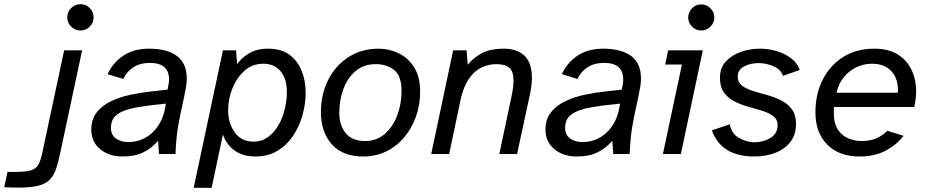

<svg xmlns="http://www.w3.org/2000/svg" viewBox="-174 -737 4438 919"><path d="M211 -591Q185 -591 166.5 -609.5Q148 -628 148 -654Q148 -680 166.5 -698.5Q185 -717 211 -717Q237 -717 255.5 -698.5Q274 -680 274 -654Q274 -628 255.5 -609.5Q237 -591 211 -591ZM-85 161Q-101 161 -118 160.5Q-135 160 -154 159L-138 86H-106Q-53 86 -27 78.5Q-1 71 10.5 49.5Q22 28 30 -13L133 -496H219L115 -8Q105 41 93.5 73.5Q82 106 62 125Q42 144 7 152.5Q-28 161 -85 161Z M412 12Q348 12 305.5 -23Q263 -58 263 -117Q263 -167 289.5 -200Q316 -233 358.5 -253Q401 -273 450.5 -283.5Q500 -294 547 -299Q594 -304 628 -308Q631 -322 633 -334Q635 -346 635 -357Q635 -436 543 -436Q497 -436 465 -415.5Q433 -395 416 -359L341 -382Q367 -438 417 -471Q467 -504 539 -504Q626 -504 673 -469Q720 -434 720 -361Q720 -344 717.5 -327Q715 -310 708.5 -279Q702 -248 689 -188Q676 -126 671.5 -80.5Q667 -35 666 0H587L583 -63Q550 -26 510.5 -7Q471 12 412 12ZM439 -57Q507 -57 555.5 -102.5Q604 -148 617 -224L620 -241Q537 -233 478 -222.5Q419 -212 388 -190Q357 -168 357 -125Q357 -91 381 -74Q405 -57 439 -57Z M753 162 893 -496H956L961 -430Q981 -459 1017.5 -481.5Q1054 -504 1110 -504Q1171 -504 1210.5 -475.5Q1250 -447 1269.5 -399Q1289 -351 1289 -293Q1289 -240 1274 -186.5Q1259 -133 1229.5 -88Q1200 -43 1154.5 -15.5Q1109 12 1048 12Q989 12 949.5 -16Q910 -44 893 -93L839 162ZM1039 -59Q1078 -59 1107.5 -80Q1137 -101 1157.5 -135.5Q1178 -170 1188.5 -212.5Q1199 -255 1199 -297Q1199 -360 1169 -396Q1139 -432 1086 -432Q1034 -432 996.5 -398.5Q959 -365 938.5 -314Q918 -263 918 -209Q918 -147 950 -103Q982 -59 1039 -59Z M1565 12Q1465 12 1413.5 -47Q1362 -106 1362 -199Q1362 -286 1397 -355Q1432 -424 1494.5 -464Q1557 -504 1638 -504Q1689 -504 1734.5 -482Q1780 -460 1808.5 -414.5Q1837 -369 1837 -298Q1837 -235 1817 -179Q1797 -123 1761 -80Q1725 -37 1675 -12.5Q1625 12 1565 12ZM1572 -62Q1630 -62 1669 -97Q1708 -132 1728 -186.5Q1748 -241 1748 -301Q1748 -374 1712.5 -402Q1677 -430 1625 -430Q1566 -430 1527 -396Q1488 -362 1469 -309Q1450 -256 1450 -198Q1450 -137 1481 -99.5Q1512 -62 1572 -62Z M1890 0 1995 -496H2059L2065 -427Q2090 -459 2130.5 -481.5Q2171 -504 2238 -504Q2301 -504 2336.5 -470Q2372 -436 2372 -365Q2372 -331 2363 -287L2301 0H2216L2275 -279Q2284 -323 2284 -351Q2284 -395 2264 -412.5Q2244 -430 2201 -430Q2165 -430 2131 -414Q2097 -398 2070.5 -360Q2044 -322 2030 -257L1976 0Z M2586 12Q2522 12 2479.5 -23Q2437 -58 2437 -117Q2437 -167 2463.5 -200Q2490 -233 2532.5 -253Q2575 -273 2624.5 -283.5Q2674 -294 2721 -299Q2768 -304 2802 -308Q2805 -322 2807 -334Q2809 -346 2809 -357Q2809 -436 2717 -436Q2671 -436 2639 -415.5Q2607 -395 2590 -359L2515 -382Q2541 -438 2591 -471Q2641 -504 2713 -504Q2800 -504 2847 -469Q2894 -434 2894 -361Q2894 -344 2891.5 -327Q2889 -310 2882.5 -279Q2876 -248 2863 -188Q2850 -126 2845.5 -80.5Q2841 -35 2840 0H2761L2757 -63Q2724 -26 2684.5 -7Q2645 12 2586 12ZM2613 -57Q2681 -57 2729.5 -102.5Q2778 -148 2791 -224L2794 -241Q2711 -233 2652 -222.5Q2593 -212 2562 -190Q2531 -168 2531 -125Q2531 -91 2555 -74Q2579 -57 2613 -57Z M3182 -591Q3157 -591 3138.5 -609.5Q3120 -628 3120 -653Q3120 -679 3138.5 -697.5Q3157 -716 3182 -716Q3208 -716 3226.5 -697.5Q3245 -679 3245 -653Q3245 -628 3226.5 -609.5Q3208 -591 3182 -591ZM2999 0 3090 -428H3010L3024 -496H3190L3085 0Z M3436 12Q3361 12 3310 -17Q3259 -46 3233 -113L3319 -142Q3327 -98 3363 -77Q3399 -56 3439 -56Q3480 -56 3514 -77Q3548 -98 3548 -137Q3548 -165 3528 -180.5Q3508 -196 3476.5 -206Q3445 -216 3410 -225.5Q3375 -235 3343.5 -250.5Q3312 -266 3292 -293Q3272 -320 3272 -365Q3272 -412 3300 -442.5Q3328 -473 3371.5 -488.5Q3415 -504 3463 -504Q3504 -504 3543 -492.5Q3582 -481 3612 -458.5Q3642 -436 3654 -402L3574 -374Q3564 -404 3529 -419.5Q3494 -435 3456 -435Q3418 -435 3387.5 -419Q3357 -403 3357 -370Q3357 -343 3377 -327.5Q3397 -312 3429 -302Q3461 -292 3496.5 -282.5Q3532 -273 3564 -257Q3596 -241 3616 -214.5Q3636 -188 3636 -143Q3636 -92 3609 -57.5Q3582 -23 3537 -5.5Q3492 12 3436 12Z M3940 12Q3842 12 3785.5 -45Q3729 -102 3729 -199Q3729 -286 3763.5 -355Q3798 -424 3861.5 -464Q3925 -504 4011 -504Q4078 -504 4122 -477Q4166 -450 4188.5 -403.5Q4211 -357 4211 -300Q4211 -264 4202 -225H3818Q3817 -218 3817 -211Q3817 -204 3817 -197Q3817 -146 3836.5 -116.5Q3856 -87 3887 -74.5Q3918 -62 3950 -62Q3992 -62 4022 -75.5Q4052 -89 4073 -111L4151 -87Q4117 -43 4064.5 -15.5Q4012 12 3940 12ZM3830 -293H4123Q4124 -298 4124 -302Q4124 -306 4124 -310Q4124 -340 4111.5 -368Q4099 -396 4071.5 -414Q4044 -432 3999 -432Q3962 -432 3927 -416Q3892 -400 3866 -369Q3840 -338 3830 -293Z"/></svg>

Font: Atkinson Hyperlegible
Style: Italic
Weight: 400
Italic angle: -12°
Designer: Elliott Scott, Megan Eiswerth, Linus Boman, Theodore Petrosky
Foundry: Braille Institute
Version: Version 1.006; ttfautohint (v1.8.3)